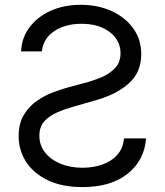

<svg xmlns="http://www.w3.org/2000/svg" viewBox="-20 -757 678 790"><path d="M152 -545.5H66.8Q68.9 -600.5 100.9 -643.8Q132.8 -687.1 187.5 -712.2Q242.2 -737.2 312.5 -737.2Q382.1 -737.2 438.4 -711.8Q494.7 -686.4 527.9 -640.8Q561.1 -595.2 561.1 -534.1Q561.1 -460.6 511.4 -415.1Q461.6 -369.7 376.4 -345.2L286.9 -319.6Q248.6 -308.9 215.6 -294.7Q182.5 -280.5 162.3 -257.8Q142 -235.1 142 -198.9Q142 -159.1 165.5 -129.4Q188.9 -99.8 229 -83.3Q269.2 -66.8 319.6 -66.8Q362.9 -66.8 400.4 -79.7Q437.9 -92.7 462.2 -119.5Q486.5 -146.3 490.1 -187.5H581Q574.6 -98 505.7 -42.6Q436.8 12.8 319.6 12.8Q235.8 12.8 177 -15.3Q118.3 -43.3 87.5 -90.9Q56.8 -138.5 56.8 -197.4Q56.8 -248.6 77.8 -283.7Q98.7 -318.9 130.9 -341.4Q163 -364 198.2 -377.1Q233.3 -390.3 261.4 -397.7L335.2 -417.6Q362.2 -424.7 395.1 -438Q427.9 -451.3 451.9 -475.3Q475.9 -499.3 475.9 -538.4Q475.9 -590.6 431.8 -624.8Q387.8 -659.1 315.3 -659.1Q249.3 -659.1 203.8 -629.3Q158.4 -599.4 152 -545.5Z"/></svg>

Font: Inter Alia
Style: Regular
Weight: 400
Designer: Rasmus Andersson (Latin, Greek, Cyrillic etc.) and Evan from Shavian.info (Shavian, old style figures)
Foundry: Shavian.info
Version: Version 0.001;git-37ab20767